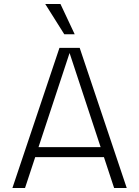

<svg xmlns="http://www.w3.org/2000/svg" viewBox="-20 -939 695 959"><path d="M153 -204H501L525 -154H129ZM277 -700H336L105 0H42ZM319 -700H378L613 0H550ZM206 -919H282L353 -768H301Z"/></svg>

Font: Moderustic Light
Style: Regular
Weight: 300
Designer: Tural Alisoy
Foundry: TAFT Foundry
Version: Version 2.120